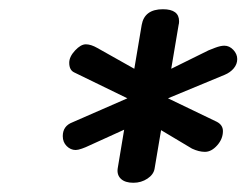

<svg xmlns="http://www.w3.org/2000/svg" viewBox="-20 -710 544 416"><path d="M494 -582Q494 -571 486.5 -562Q479 -553 467 -548L344 -497L450 -446Q463 -439 463 -426Q463 -409 450.5 -395Q438 -381 424 -381Q411 -381 396 -388L329 -428L315 -345Q313 -332 299.5 -323Q286 -314 269 -314Q251 -314 242 -322.5Q233 -331 235 -345L249 -429L172 -394Q166 -391 157.5 -388Q149 -385 144 -385Q133 -385 124.5 -393.5Q116 -402 116 -415Q116 -437 137 -445L256 -497L141 -553Q130 -558 130 -574Q130 -587 142.5 -600.5Q155 -614 166 -614Q177 -614 191 -606L271 -561L287 -656Q293 -690 333 -690Q368 -690 368 -664Q368 -659 367 -656L351 -561L432 -601Q434 -602 446 -606.5Q458 -611 466 -611Q477 -611 485.5 -602Q494 -593 494 -582Z"/></svg>

Font: Mali SemiBold
Style: Italic
Weight: 600
Italic angle: -10°
Version: Version 1.000; ttfautohint (v1.6)